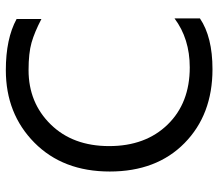

<svg xmlns="http://www.w3.org/2000/svg" viewBox="-64 -658 731 642"><g transform="rotate(-90 301.0 -337.5)"><path d="M390 8Q238 8 143 -85.5Q48 -179 48 -335.5Q48 -492 144.5 -587.5Q241 -683 387 -683Q492 -683 558 -647V-564Q514 -587 479 -597Q444 -607 387 -607Q278 -607 205.5 -533Q133 -459 133 -337.5Q133 -216 205 -142Q277 -68 396 -68Q492 -68 560 -119V-34Q498 8 390 8Z"/></g></svg>

Font: Hind Colombo
Style: Regular
Weight: 400
Designer: Jyotish Sonowal, Aditi Pimprikar
Foundry: Indian Type Foundry
Version: Version 1.000;PS 1.0;hotconv 1.0.86;makeotf.lib2.5.63406; tt